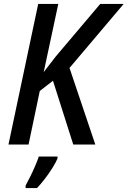

<svg xmlns="http://www.w3.org/2000/svg" viewBox="-20 -734 648 975"><path d="M23 0 174 -714H276L202 -368L263 -447L489 -714H608L333 -389L464 0H352L249 -324L182 -272L125 0ZM110 208Q120 190 133 164Q146 138 158 110Q170 82 177 61H272V71Q264 90 247 117.5Q230 145 209 172.5Q188 200 168 221H110Z"/></svg>

Font: Noto Sans SemiCondensed Medium
Style: Italic
Weight: 500
Width: 4
Italic angle: -12°
Designer: Monotype Design Team
Foundry: Monotype Imaging Inc.
Version: Version 2.013; ttfautohint (v1.8.4.7-5d5b)